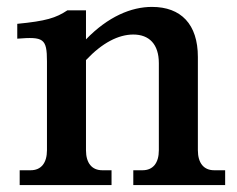

<svg xmlns="http://www.w3.org/2000/svg" viewBox="-20 -536 687 556"><path d="M229 -101V-362C276 -412 323 -436 366 -436C412 -436 440 -408 440 -353V-101C440 -64 423 -43 393 -43H366V0H632V-43H600C570 -43 553 -64 553 -101V-371C553 -466 504 -516 420 -516C360 -516 293 -488 229 -422V-506H175C142 -484 113 -475 30 -467V-424C106 -430 116 -425 116 -358V-101C116 -64 99 -43 69 -43H37V0H303V-43H276C246 -43 229 -64 229 -101Z"/></svg>

Font: LT Superior Serif Semibold
Style: Regular
Weight: 600
Designer: Daniel Lyons
Foundry: LyonsType
Version: Version 2.120;FEAKit 1.0